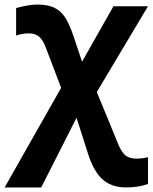

<svg xmlns="http://www.w3.org/2000/svg" viewBox="-44 -573 662 833"><path d="M117.2 -553.2Q161.1 -553.2 189 -540.8Q216.8 -528.3 236.3 -500.7Q255.9 -473.1 275.9 -413.1L312 -305.2L448.2 -545.9H598.1L376 -173.8L471.2 58.1Q484.9 89.4 502 102.3Q519 115.2 548.8 115.2Q572.8 115.2 598.1 108.9V225.1Q556.6 240.2 502.9 240.2Q441.9 240.2 403.1 207.3Q364.3 174.3 338.9 97.2L288.1 -62L134.8 240.2H-23.9L221.2 -191.9L155.8 -363.8Q143.6 -397.9 126.5 -413.1Q109.4 -428.2 82 -428.2Q54.7 -428.2 25.9 -418.9V-538.1Q81.5 -553.2 117.2 -553.2Z"/></svg>

Font: Zoram GWebM
Style: Bold
Weight: 700
Foundry: Ascender Corporation
Version: Version 1.000